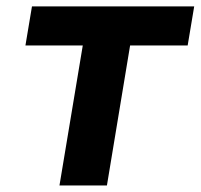

<svg xmlns="http://www.w3.org/2000/svg" viewBox="-20 -565 612 585"><path d="M57.5 -426.5H232.2L161.2 0H305.8L376.4 -426.5H551.8L571.7 -545.5H77.4Z"/></svg>

Font: Magic Ui Pro
Style: Bold Italic
Weight: 700
Italic angle: -9.39999°
Designer: Stefan Endress, Andreas Faust
Version: Version 1.000;FEAKit 1.0